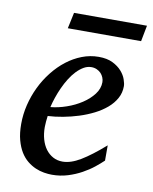

<svg xmlns="http://www.w3.org/2000/svg" viewBox="-77 -711 622 781"><g transform="rotate(10 233.5 -320.0)"><path d="M328.1 -394Q328.1 -403.8 324.2 -413.3Q320.3 -422.9 313.5 -430.2Q306.6 -437.5 296.4 -442.1Q286.1 -446.8 273.9 -446.8Q257.3 -446.8 242.2 -438Q227.1 -429.2 213.1 -414.6Q199.2 -399.9 187.3 -380.9Q175.3 -361.8 165.8 -340.8Q156.2 -319.8 148.9 -298.3Q141.6 -276.9 137.2 -257.8Q168.9 -260.7 202.9 -272.5Q236.8 -284.2 264.6 -302.5Q292.5 -320.8 310.3 -344.2Q328.1 -367.7 328.1 -394ZM417 -393.1Q417 -365.7 404.3 -342.8Q391.6 -319.8 369.9 -301.3Q348.1 -282.7 319.6 -268.3Q291 -253.9 259.5 -243.9Q228 -233.9 195.3 -227.8Q162.6 -221.7 132.8 -220.2Q131.3 -210.4 130.1 -196.8Q128.9 -183.1 128.9 -173.8Q128.9 -146.5 135.5 -123.5Q142.1 -100.6 154.5 -83.7Q167 -66.9 184.6 -57.4Q202.1 -47.9 224.1 -47.9Q257.8 -47.9 298.3 -72.3Q338.9 -96.7 394 -145V-82Q379.9 -68.4 359.4 -52Q338.9 -35.6 312.7 -21.2Q286.6 -6.8 255.9 2.7Q225.1 12.2 190.9 12.2Q175.8 12.2 158 9.3Q140.1 6.3 122.6 -1.2Q105 -8.8 88.6 -22Q72.3 -35.2 59.8 -55.4Q47.4 -75.7 39.8 -103.8Q32.2 -131.8 32.2 -169.9Q32.2 -209.5 41.7 -248.8Q51.3 -288.1 68.6 -324Q85.9 -359.9 110.4 -390.9Q134.8 -421.9 164.1 -444.6Q193.4 -467.3 226.8 -480.2Q260.3 -493.2 295.9 -493.2Q330.6 -493.2 353.8 -481.7Q377 -470.2 391.1 -454.1Q405.3 -438 411.1 -420.9Q417 -403.8 417 -393.1ZM454.1 -585.9H151.4L165.5 -651.9H466.8Z"/></g></svg>

Font: Charis SIL Am
Style: Italic
Weight: 400
Italic angle: -11°
Foundry: SIL International
Version: Version 5.000